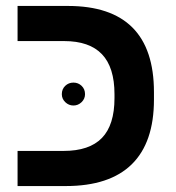

<svg xmlns="http://www.w3.org/2000/svg" viewBox="-20 -626 593 646"><path d="M498 -315.9V-291Q498 -146.5 423.3 -73.2Q348.6 0 201.2 0H39.1V-118.2H193.8Q280.8 -118.2 323 -161.9Q365.2 -205.6 365.2 -295.9V-309.1Q365.2 -399.4 323 -443.6Q280.8 -487.8 195.8 -487.8H39.1V-606H208Q498 -606 498 -315.9ZM188 -309.1Q188 -326.2 199.5 -337.2Q210.9 -348.1 227.1 -348.1Q243.2 -348.1 254.6 -337.2Q266.1 -326.2 266.1 -309.1Q266.1 -293.5 254.4 -282.2Q242.7 -271 227.1 -271Q211.4 -271 199.7 -282.2Q188 -293.5 188 -309.1Z"/></svg>

Font: Libra Sans Modern
Style: Bold
Weight: 700
Foundry: Stefan Peev, Context Ltd
Version: Version 1.000